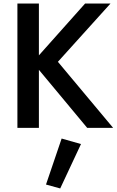

<svg xmlns="http://www.w3.org/2000/svg" viewBox="-20 -720 659 1081"><path d="M78 -700V0H199V-700ZM459 -700 164 -369 471 0H617L306 -372L602 -700ZM327 60 239 319 319 341 436 91Z"/></svg>

Font: Jost Medium
Style: Regular
Weight: 500
Version: Version 3.710